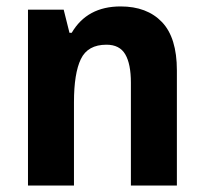

<svg xmlns="http://www.w3.org/2000/svg" viewBox="-20 -577 635 597"><path d="M355 -557Q437 -557 483.5 -508.5Q530 -460 530 -358V0H387V-320Q387 -378 369.5 -408Q352 -438 311 -438Q253 -438 231.5 -393.5Q210 -349 210 -259V0H67V-547H178L196 -475H203Q251 -557 355 -557Z"/></svg>

Font: Noto Sans Lao UI SemCond
Style: Bold
Weight: 700
Width: 4
Designer: Monotype Design Team
Foundry: Monotype Imaging Inc.
Version: Version 2.000; ttfautohint (v1.8.4.7-5d5b)